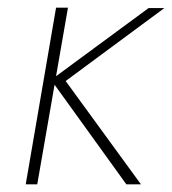

<svg xmlns="http://www.w3.org/2000/svg" viewBox="-20 -480 448 500"><path d="M126 -460 47 0H77L157 -460ZM367 -459 113 -272 309 0H347L151 -269L408 -459Z"/></svg>

Font: Jost ExtraLight
Style: Italic
Weight: 250
Italic angle: -5°
Version: Version 3.710